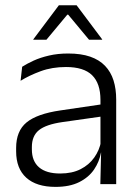

<svg xmlns="http://www.w3.org/2000/svg" viewBox="-20 -702 526 732"><path d="M362.5 0 365.5 -121.5 363 -131V-288.5V-321Q363 -384 331.2 -415.2Q299.5 -446.5 231.5 -446.5Q178.5 -446.5 135 -430.5Q91.5 -414.5 58.5 -394L64.5 -447.5Q82.5 -459 108 -470.8Q133.5 -482.5 166.8 -490.2Q200 -498 240 -498Q289 -498 323.8 -486Q358.5 -474 380.5 -451Q402.5 -428 412.8 -395.5Q423 -363 423 -322.5V0ZM191.5 10.5Q119 10.5 80.2 -24.5Q41.5 -59.5 41.5 -125V-138Q41.5 -202.5 81.2 -235.2Q121 -268 210 -281L373 -305L376 -259L217.5 -236.5Q155.5 -227.5 128.5 -205.8Q101.5 -184 101.5 -141.5V-132.5Q101.5 -87.5 129 -64Q156.5 -40.5 209.5 -40.5Q255 -40.5 287.2 -57Q319.5 -73.5 339.2 -101.2Q359 -129 365.5 -163.5L377.5 -120.5H365Q359 -86 338.8 -56Q318.5 -26 282.2 -7.8Q246 10.5 191.5 10.5ZM204.5 -682H272L369.5 -552V-550.5H319.5L240 -646H236.5L157 -550.5H107V-552Z"/></svg>

Font: Anek Tamil Medium Light
Style: Regular
Weight: 300
Version: Version 1.003